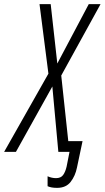

<svg xmlns="http://www.w3.org/2000/svg" viewBox="-78 -734 506 928"><path d="M198 174Q183 174 172 172Q161 170 152 166V118Q172 127 193 127Q216 127 227 112Q238 97 244 71L258 0H204L175 -316L-1 0H-58L156 -378L113 -714H167L199 -427L351 -714H408L218 -369L252 -52H321L294 76Q286 116 263.5 145Q241 174 198 174Z"/></svg>

Font: Noto Sans ExtraCondensed Light
Style: Italic
Weight: 300
Width: 2
Italic angle: -12°
Designer: Monotype Design Team
Foundry: Monotype Imaging Inc.
Version: Version 2.013; ttfautohint (v1.8.4.7-5d5b)